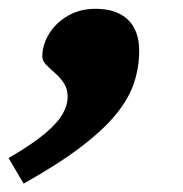

<svg xmlns="http://www.w3.org/2000/svg" viewBox="-95 -228 426 447"><path d="M-75 140Q-18.5 107 11 81.8Q40.5 56.5 51.5 36.2Q62.5 16 62.5 -2Q62.5 -21.5 53.5 -34.8Q44.5 -48 32.8 -58.2Q21 -68.5 12.2 -77.5Q3.5 -86.5 3.5 -96Q3.5 -123.5 19.2 -149.2Q35 -175 63 -191.2Q91 -207.5 127 -207.5Q176.5 -207.5 202.8 -182.2Q229 -157 229 -110Q229 -71.5 217.2 -35.5Q205.5 0.5 176 37Q146.5 73.5 94.2 113.5Q42 153.5 -40 199.5Z"/></svg>

Font: Newsreader 9pt ExtraBold
Style: Italic
Weight: 800
Italic angle: -17°
Designer: Hugues Gentile
Foundry: Production Type
Version: Version 1.003